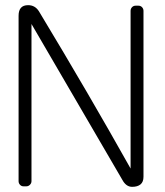

<svg xmlns="http://www.w3.org/2000/svg" viewBox="-20 -722 640 744"><path d="M89 -702Q116 -702 131 -678Q324 -358 486 -69V-680Q486 -688 491.5 -694Q497 -700 506 -700H516Q525 -700 530.5 -694Q536 -688 536 -680V-37Q536 -17 524.5 -7.5Q513 2 492 2Q471 2 457 -20L102 -629V-20Q102 -12 96 -6Q90 0 82 0H71Q63 0 57.5 -6Q52 -12 52 -20V-661Q52 -702 89 -702Z"/></svg>

Font: Text Me One
Style: Regular
Weight: 400
Designer: Julia Petretta
Foundry: Julia Petretta
Version: Version 1.003